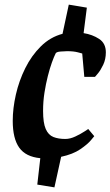

<svg xmlns="http://www.w3.org/2000/svg" viewBox="-20 -734 477 829"><path d="M154 -51Q91 -57 63 -96.5Q35 -136 35 -212Q35 -266 48.5 -325.5Q62 -385 89 -439.5Q116 -494 156.5 -534Q197 -574 250 -588L277 -714L355 -701L341 -591Q379 -585 408 -566Q437 -547 437 -508Q437 -478 425.5 -454Q414 -430 402 -416Q390 -402 390 -402H344L335 -503Q335 -503 316.5 -508Q298 -513 270 -513Q260 -513 241.5 -511.5Q223 -510 220 -503Q213 -489 204 -464Q195 -439 186.5 -405.5Q178 -372 172 -334Q166 -296 166 -255Q166 -203 177.5 -177Q189 -151 210.5 -142.5Q232 -134 262 -134Q283 -134 306 -145Q329 -156 345 -166.5Q361 -177 361 -177L387 -146Q387 -146 372.5 -128.5Q358 -111 326.5 -89.5Q295 -68 244 -57L215 75L141 63Z"/></svg>

Font: Faustina VF Beta
Style: Italic
Weight: 400
Italic angle: -8°
Designer: Alfonso Garcia
Foundry: Omnibus-Type
Version: Version 1.006